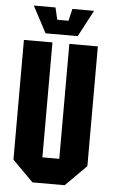

<svg xmlns="http://www.w3.org/2000/svg" viewBox="-59 -913 558 952"><g transform="rotate(5 220.0 -437.0)"><path d="M36 -104V-700H178V-128H262V-700H404V-104L300 0H140ZM262 -874H370L300 -742H140L70 -874H178L192 -814H248Z"/></g></svg>

Font: Tektur Condensed SemiBold
Style: Regular
Weight: 600
Width: 3
Designer: Adam Jagosz
Foundry: Adam Jagosz
Version: Version 1.005;gftools[0.9.30]